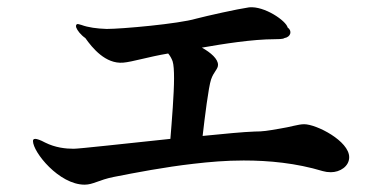

<svg xmlns="http://www.w3.org/2000/svg" viewBox="-20 -625 1040 524"><path d="M810 -286C794 -286 771 -278 744 -274C710 -268 697 -266 675 -266C645 -265 593 -260 533 -254C539 -306 549 -387 556 -408C563 -429 575 -436 575 -448C575 -464 556 -481 531 -495C588 -505 669 -518 730 -518C736 -518 753 -518 756 -521C774 -524 778 -541 765 -550C761 -568 702 -609 660 -605C626 -600 546 -582 515 -574C468 -560 313 -546 271 -546C244 -547 221 -550 202 -557C195 -559 192 -560 190 -559C187 -557 187 -554 188 -550C191 -542 200 -530 213 -521C232 -494 268 -450 316 -454C341 -456 385 -470 439 -479C444 -473 448 -466 451 -458C454 -449 455 -432 455 -411C455 -370 449 -294 445 -246C321 -233 196 -219 181 -219C159 -219 131 -222 103 -236C90 -243 81 -246 76 -246C71 -246 70 -243 70 -240C70 -210 141 -121 211 -121C234 -121 250 -134 290 -142C351 -154 429 -169 508 -178C551 -183 596 -187 645 -187C714 -187 788 -180 861 -158C868 -156 875 -155 883 -155C908 -155 933 -171 933 -196C933 -240 844 -286 810 -286Z"/></svg>

Font: Shippori Mincho OTF
Style: Bold
Weight: 800
Designer: FONTDASU
Foundry: FONTDASU / Google Inc. / but / Adobe
Version: Version 3.300;hotconv 1.0.109;makeotfexe 2.5.65596